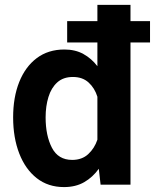

<svg xmlns="http://www.w3.org/2000/svg" viewBox="-20 -755 672 785"><path d="M33.7 -275.2Q33.7 -357.2 58.6 -419.7Q83.5 -482.2 130.3 -517.4Q177.2 -552.6 243.3 -552.6Q287.6 -552.6 320.8 -534.3Q354 -516 378.2 -484.4V-581.3H254.6V-668.7H378.2V-735.1H513.5V-668.7H593.4V-581.3H513.5V0H391.3L383.9 -65Q359.4 -30.5 324.4 -10.3Q289.4 9.9 241.8 9.9Q176.8 9.9 130.3 -26.5Q83.8 -62.9 58.8 -127.3Q33.7 -191.8 33.7 -275.2ZM166.5 -275.2Q166.5 -200.6 192.3 -150.9Q218 -101.2 275.2 -101.2Q315.3 -101.2 340.9 -125Q366.5 -148.8 378.2 -183.9V-359.4Q367.2 -394.9 342.3 -417.6Q317.5 -440.3 278.1 -440.3Q238.6 -440.3 214.1 -418.1Q189.6 -396 178.1 -358.5Q166.5 -321 166.5 -275.2Z"/></svg>

Font: Interface
Style: Bold
Weight: 700
Designer: Rasmus Andersson
Foundry: rsms
Version: Version 1.8